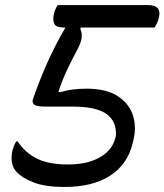

<svg xmlns="http://www.w3.org/2000/svg" viewBox="-20 -720 651 760"><path d="M208 -700H564Q594 -700 604.5 -687Q615 -674 609 -651Q607 -640 602 -629.5Q597 -619 592 -611H300L298 -605Q313 -575 289 -529Q270 -494 249 -450.5Q228 -407 211 -357L218 -355Q263 -369 322 -369Q401 -369 446 -339.5Q491 -310 506 -264Q521 -218 508 -166L505 -152Q484 -68 415 -24Q346 20 236 20Q157 20 111.5 1.5Q66 -17 46 -39Q30 -56 27 -78.5Q24 -101 29 -123Q35 -145 44 -160H50Q81 -114 127.5 -91.5Q174 -69 250 -69Q327 -69 376.5 -98Q426 -127 437 -176L439 -182Q442 -241 400.5 -269.5Q359 -298 270 -298H162Q124 -298 114.5 -306.5Q105 -315 112 -332Q166 -487 239 -611H233Q203 -611 195.5 -624.5Q188 -638 193 -663Q195 -674 199.5 -683.5Q204 -693 208 -700Z"/></svg>

Font: Recursive Mn Csl St
Style: Italic
Weight: 400
Italic angle: -15°
Monospace: yes
Version: Version 1.079;hotconv 1.0.112;makeotfexe 2.5.65598; ttfautoh